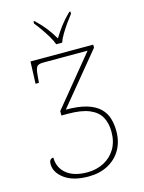

<svg xmlns="http://www.w3.org/2000/svg" viewBox="-137 -1011 826 1100"><g transform="rotate(-15 276.5 -461.0)"><path d="M265 -771Q257 -794 241 -820.5Q225 -847 207 -873Q189 -899 173 -918V-931H180Q218 -894 239.5 -866Q261 -838 283 -801Q306 -838 327 -866Q348 -894 385 -931H392V-918Q377 -899 358.5 -873Q340 -847 324 -820.5Q308 -794 300 -771ZM249 9Q158 9 107 -28.5Q56 -66 56 -116Q56 -148 81 -148Q81 -88 125 -52Q169 -16 248 -16Q302 -16 346 -38.5Q390 -61 415.5 -103.5Q441 -146 441 -205Q441 -256 421 -292.5Q401 -329 354 -349Q307 -369 226 -369H188V-395L429 -689H167Q137 -689 128 -677Q119 -665 116 -628L112 -583H92L97 -714H469V-696L221 -395Q297 -395 345.5 -380Q394 -365 421 -338.5Q448 -312 458.5 -277Q469 -242 469 -202Q469 -138 441 -90.5Q413 -43 363.5 -17Q314 9 249 9Z"/></g></svg>

Font: Noto Serif Thin
Style: Regular
Weight: 100
Designer: Monotype Design Team
Foundry: Monotype Imaging Inc.
Version: Version 2.015